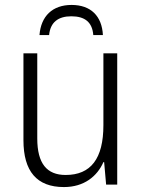

<svg xmlns="http://www.w3.org/2000/svg" viewBox="-20 -748 576 778"><path d="M270 -728C193 -728 146 -683 140 -606H179C184 -658 216 -682 269 -682C324 -682 354 -658 358 -606H397C393 -683 348 -728 270 -728ZM455 -532H399V-241C399 -105 348 -39 246 -39C170 -39 131 -85 131 -187V-532H75V-180C75 -54 129 10 239 10C321 10 374 -34 399 -91H402L410 0H455Z"/></svg>

Font: Noto Sans SemiCondensed Light
Style: Regular
Weight: 300
Width: 4
Designer: Monotype Design Team
Foundry: Monotype Imaging Inc.
Version: Version 2.013